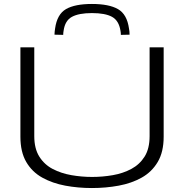

<svg xmlns="http://www.w3.org/2000/svg" viewBox="-20 -939 928 969"><path d="M83 -249V-700H153V-252Q153 -189 178.5 -148.5Q204 -108 246.5 -86Q289 -64 340.5 -55Q392 -46 445 -46Q498 -46 549.5 -55Q601 -64 643 -86.5Q685 -109 710 -149Q735 -189 735 -252V-700H806V-249Q806 -172 776 -121.5Q746 -71 695 -42.5Q644 -14 579 -2Q514 10 444 10Q374 10 309.5 -2Q245 -14 193.5 -42.5Q142 -71 112.5 -121.5Q83 -172 83 -249ZM444 -919Q530 -919 575.5 -893Q621 -867 631 -795Q634 -781 634 -764L590 -763Q590 -768 589.5 -773.5Q589 -779 588 -784Q580 -835 545.5 -854Q511 -873 444 -873Q378 -873 343 -854Q308 -835 301 -784Q300 -779 299.5 -773.5Q299 -768 299 -763L255 -764Q255 -772 256 -780Q257 -788 258 -795Q268 -867 313 -893Q358 -919 444 -919Z"/></svg>

Font: Georama Extended Light
Style: Regular
Weight: 300
Width: 7
Designer: Jean-Baptiste Levee
Foundry: Production Type
Version: Version 1.000